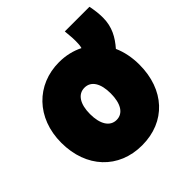

<svg xmlns="http://www.w3.org/2000/svg" viewBox="-185 -810 1002 1002"><g transform="rotate(-45 315.5 -309.0)"><path d="M304 44C479 44 592 -80 592 -264C592 -317 582 -367 563 -409C603 -455 631 -504 631 -572C631 -603 627 -632 621 -662H439C444 -614 444 -599 444 -586C444 -569 443 -552 439 -539C399 -559 354 -570 304 -570C138 -570 15 -447 15 -264C15 -80 132 44 304 44ZM227 -264C227 -337 255 -382 304 -382C353 -382 380 -337 380 -264C380 -190 353 -144 304 -144C255 -144 227 -190 227 -264Z"/></g></svg>

Font: Repo ExtraBlack
Style: Regular
Weight: 400
Designer: Stefan Peev
Foundry: Context Ltd
Version: Version 001.502